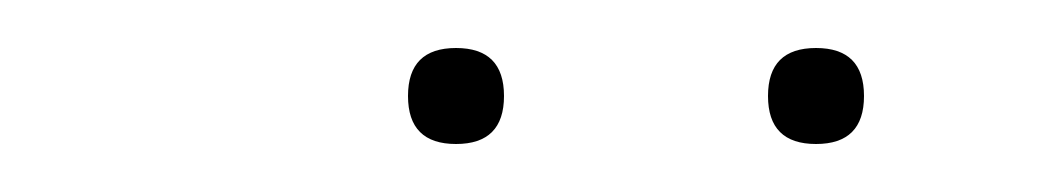

<svg xmlns="http://www.w3.org/2000/svg" viewBox="-20 -636 441 80"><path d="M150 -596Q150 -616 170 -616Q190 -616 190 -596Q190 -576 170 -576Q150 -576 150 -596ZM300 -596Q300 -616 320 -616Q340 -616 340 -596Q340 -576 320 -576Q300 -576 300 -596Z"/></svg>

Font: Alegreya Sans SC Thin
Style: Italic
Weight: 100
Italic angle: -7°
Designer: Juan Pablo del Peral
Foundry: Huerta Tipografica
Version: Version 2.007